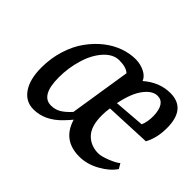

<svg xmlns="http://www.w3.org/2000/svg" viewBox="-114 -731 954 954"><g transform="rotate(45 362.5 -254.0)"><path d="M622.6 -315.4Q635.3 -341.8 635.3 -385.7Q632.8 -471.7 578.6 -471.7Q543.9 -471.7 511.7 -430.2Q479 -388.7 461.4 -302.7ZM390.1 -441.4Q368.2 -461.9 319.8 -461.9Q276.4 -461.9 239.7 -420.9Q203.1 -379.9 184.6 -315.9Q166.5 -255.4 166.5 -189.5Q166.5 -62.5 237.8 -62.5Q267.1 -62.5 290 -76.2Q313 -89.8 339.4 -119.1ZM613.8 -526.4Q725.1 -526.4 725.1 -390.6Q725.1 -321.3 697.3 -270.5L455.6 -259.8Q451.2 -234.4 451.2 -206.1Q451.2 -129.4 486.3 -94.2Q520 -60.5 572.8 -60.5Q594.2 -60.5 633.3 -76.4Q672.4 -92.3 684.1 -104.5L699.7 -78.1Q675.8 -41 623.3 -11.7Q570.8 17.6 517.1 17.6Q400.4 17.6 367.7 -92.8Q356 -78.1 335.4 -56.6Q269.5 12.7 189.9 12.7Q134.8 12.7 102.8 -33.9Q70.8 -80.6 70.8 -162.1Q70.8 -228 89.4 -287.4Q107.9 -346.7 139.6 -390.1Q203.1 -477.1 291 -508.8Q333 -523.4 372.6 -523.4Q405.8 -523.4 434.8 -509.5Q463.9 -495.6 474.1 -470.7Q538.1 -526.4 613.8 -526.4Z"/></g></svg>

Font: Neuton
Style: Italic
Weight: 400
Italic angle: -9°
Designer: Brian M Zick
Version: Version 1.32